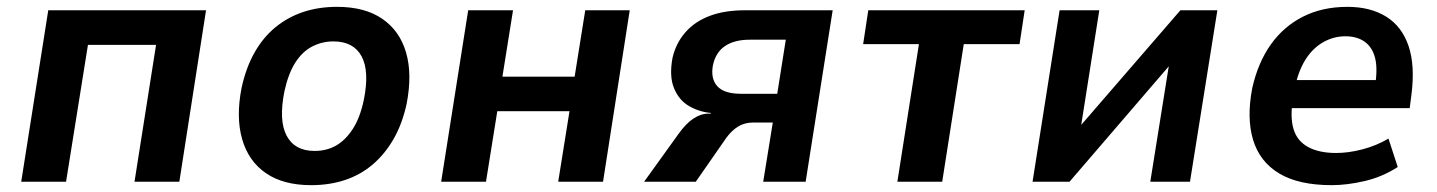

<svg xmlns="http://www.w3.org/2000/svg" viewBox="-20 -531 4200 561"><path d="M42 0 121 -501H582L504 0H373L436 -400H237L173 0Z M889 10Q808 10 757 -25Q706 -60 687.5 -124.5Q669 -189 686 -275Q699 -334 724 -378Q749 -422 785 -451.5Q821 -481 866 -496Q911 -511 965 -511Q1046 -511 1097 -476Q1148 -441 1166.5 -377.5Q1185 -314 1168 -227Q1155 -168 1129.5 -124Q1104 -80 1068.5 -50Q1033 -20 988 -5Q943 10 889 10ZM899 -90Q935 -90 962.5 -106Q990 -122 1011 -154.5Q1032 -187 1043 -239Q1060 -323 1036.5 -366.5Q1013 -410 954 -410Q921 -410 892 -395Q863 -380 842.5 -347.5Q822 -315 811 -264Q794 -179 817.5 -134.5Q841 -90 899 -90Z M1269 0 1348 -501H1479L1448 -307H1659L1690 -501H1820L1742 0H1611L1644 -206H1433L1400 0Z M1862 0 1962 -139Q1984 -170 2006 -184.5Q2028 -199 2050 -199H2057V-201Q2023 -204 1993.5 -221Q1964 -238 1949.5 -273Q1935 -308 1945 -362Q1955 -405 1982.5 -436.5Q2010 -468 2053.5 -484.5Q2097 -501 2157 -501H2413L2334 0H2210L2238 -173H2181Q2156 -173 2137 -161.5Q2118 -150 2102 -128L2013 0ZM2145 -257H2251L2276 -415H2171Q2126 -415 2098.5 -396.5Q2071 -378 2063 -340Q2056 -301 2076 -279Q2096 -257 2145 -257Z M2602 0 2665 -402H2502L2517 -501H2974L2959 -402H2796L2733 0Z M2997 0 3076 -501H3192L3137 -152H3127L3429 -501H3537L3457 0H3341L3397 -350H3406L3105 0Z M3871 10Q3775 10 3718 -24Q3661 -58 3641.5 -122Q3622 -186 3639 -274Q3656 -349 3693.5 -401.5Q3731 -454 3787.5 -482.5Q3844 -511 3917 -511Q3984 -511 4030 -482.5Q4076 -454 4095.5 -397Q4115 -340 4104 -254L4099 -215H3734L3747 -297H4016L3997 -275Q4006 -329 3998 -361Q3990 -393 3967.5 -409Q3945 -425 3911 -425Q3876 -425 3845 -407Q3814 -389 3793 -354.5Q3772 -320 3762 -268L3758 -244Q3749 -189 3759.5 -154Q3770 -119 3802 -101.5Q3834 -84 3884 -84Q3920 -84 3960.5 -94.5Q4001 -105 4037 -126L4064 -43Q4019 -14 3967.5 -2Q3916 10 3871 10Z"/></svg>

Font: Nunito Sans 7pt SemiCondensed
Style: Bold Italic
Weight: 700
Width: 4
Italic angle: -9°
Designer: Vernon Adams
Foundry: Vernon Adams
Version: Version 3.101;gftools[0.9.27]